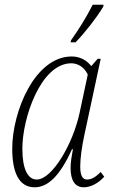

<svg xmlns="http://www.w3.org/2000/svg" viewBox="-20 -786 480 816"><path d="M280 -606H301C342 -648 393 -714 419 -758L420 -766H374C347 -712 312 -657 282 -615ZM127 10C181 10 233 -34 286 -152H290C285 -125 280 -98 280 -72C280 -19 299 10 336 10C366 10 399 -8 423 -35L408 -55C384 -31 367 -23 350 -23C329 -23 321 -43 321 -79C321 -113 328 -162 337 -205L408 -536H395L368 -505C351 -527 323 -546 285 -546C128 -546 32 -312 32 -154C32 -54 60 10 127 10ZM136 -23C99 -23 75 -66 75 -154C75 -286 154 -517 283 -517C313 -517 339 -499 353 -469L318 -305C290 -175 202 -23 136 -23Z"/></svg>

Font: Noto Serif Condensed ExtraLight
Style: Italic
Weight: 200
Width: 3
Italic angle: -12°
Designer: Monotype Design Team
Foundry: Monotype Imaging Inc.
Version: Version 2.013